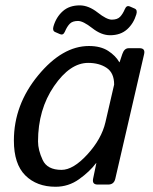

<svg xmlns="http://www.w3.org/2000/svg" viewBox="-20 -694 577 722"><path d="M187 -573.7Q176.3 -578.6 181.2 -595.2Q191.4 -629.9 216.1 -651.9Q240.7 -673.8 279.8 -673.8Q313 -673.8 347.2 -647Q381.3 -620.1 400.4 -620.1Q421.4 -620.1 431.6 -630.9Q441.9 -641.6 449.7 -660.2Q456.1 -674.8 467.8 -669.9L486.8 -661.6Q497.6 -656.7 492.7 -640.1Q482.4 -605.5 457.8 -583.5Q433.1 -561.5 394 -561.5Q360.8 -561.5 326.7 -588.4Q292.5 -615.2 273.4 -615.2Q252.4 -615.2 242.2 -604.5Q231.9 -593.8 224.1 -575.2Q217.8 -560.5 206.1 -565.4ZM32.2 -165.5Q32.2 -299.8 123.3 -410.4Q214.4 -521 314.5 -521Q358.4 -521 386.7 -502.7Q415 -484.4 428.7 -460H429.7L439.9 -490.7Q447.3 -512.7 463.9 -512.7H504.9Q526.9 -512.7 522 -490.7L413.6 -22Q408.7 0 386.7 0H347.2Q325.7 0 330.1 -22L342.3 -80.6H341.3Q317.4 -48.8 277.6 -20.3Q237.8 8.3 189 8.3Q118.2 8.3 75.2 -34.4Q32.2 -77.1 32.2 -165.5ZM123 -162.1Q123 -129.9 140.4 -92.5Q157.7 -55.2 211.4 -55.2Q255.4 -55.2 308.6 -113.3Q361.8 -171.4 376.5 -234.4L409.2 -376Q409.2 -419.9 381.1 -438.7Q353 -457.5 311.5 -457.5Q243.2 -457.5 183.1 -369.9Q123 -282.2 123 -162.1Z"/></svg>

Font: Istok Web
Style: BoldItalic
Weight: 700
Italic angle: -13°
Designer: Andrey V. Panov
Foundry: Andrey V. Panov
Version: Version 1.0.2g